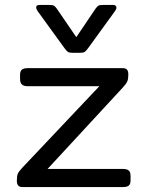

<svg xmlns="http://www.w3.org/2000/svg" viewBox="-20 -755 594 775"><path d="M240 -561 132 -710Q126 -719 126 -725Q126 -735 139 -735H179Q193 -735 198 -732Q203 -729 210 -719L288 -605L365 -719Q372 -729 377 -732Q382 -735 396 -735H436Q450 -735 450 -724Q450 -718 444 -710L336 -561Q327 -549 322 -545.5Q317 -542 305 -542H271Q259 -542 254 -545.5Q249 -549 240 -561ZM48 -26Q48 -45 52 -54Q56 -63 70 -78L381 -407H92Q76 -407 68.5 -414Q61 -421 61 -436V-453Q61 -468 68.5 -474Q76 -480 92 -480H475Q488 -480 493 -473.5Q498 -467 498 -454Q498 -437 494 -427Q490 -417 476 -402L172 -73H477Q493 -73 500 -66.5Q507 -60 507 -44V-27Q507 -12 500 -6Q493 0 477 0H71Q58 0 53 -6.5Q48 -13 48 -26Z"/></svg>

Font: Mitr Light
Style: Regular
Weight: 300
Designer: Thanarat Vachiruckul
Foundry: Cadson Demak
Version: Version 1.003